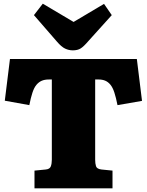

<svg xmlns="http://www.w3.org/2000/svg" viewBox="-20 -1021 796 1041"><path d="M167 0V-96L228 -102Q250 -104 255.5 -119Q261 -134 261 -155V-590H245Q222 -590 206 -583Q190 -576 177.5 -561Q165 -546 156 -519Q147 -492 139 -451L6 -475L34 -701H722L750 -474L617 -451Q609 -492 600 -519.5Q591 -547 578.5 -562Q566 -577 550.5 -583.5Q535 -590 515 -590H496V-154Q496 -135 500.5 -120Q505 -105 530 -102L590 -96V0ZM375 -748Q353 -748 333 -757.5Q313 -767 289 -795L164 -939L212 -1001L379 -902L544 -1000L586 -939L458 -797Q434 -769 417.5 -758.5Q401 -748 375 -748Z"/></svg>

Font: Literata Black
Style: Regular
Weight: 900
Designer: Latin by Veronika Burian and Jose Scaglione. Greek by Irene Vlachou. Cyrillic by Vera Evstafieva.
Foundry: TypeTogether
Version: Version 3.103;gftools[0.9.29]